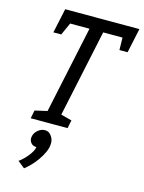

<svg xmlns="http://www.w3.org/2000/svg" viewBox="-139 -748 838 1121"><g transform="rotate(15 280.0 -187.0)"><path d="M234.8 0H152L278.2 -593.7H96.5L112.3 -667H560.2L544.3 -593.7H361ZM224.8 0 233.5 -70.8 314.8 -49.2 304.8 0ZM80 -518.7 111.8 -667H194.3L127.5 -518.7ZM528.5 -518.7H479.3L476.2 -667H560.3ZM81.8 0 91.8 -49.2 182 -70 161.8 0ZM157.8 154.2Q135.2 154.2 123 138.4Q110.8 122.7 115.5 100Q119 84.5 128.8 72.4Q138.5 60.3 152.3 53.1Q166.2 45.8 180.8 45.8Q203.5 45.8 216.1 61.6Q228.7 77.3 223.8 100Q220.5 114.5 210.3 127.1Q200.2 139.7 186.3 146.9Q172.5 154.2 157.8 154.2ZM77.7 258.8Q105.5 238.8 129.2 209.1Q153 179.3 157.8 154.2L216.7 62.5Q234.8 83.8 234.5 110.4Q234.2 137 222 164.3Q209.8 191.7 191.4 217.2Q173 242.8 153.8 262.2Q134.5 281.7 119.7 292.5Z"/></g></svg>

Font: Epunda Slab Light
Style: Italic
Weight: 300
Italic angle: -12°
Designer: Simon Atzbach
Foundry: typofactur
Version: Version 1.102